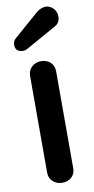

<svg xmlns="http://www.w3.org/2000/svg" viewBox="-104 -986 512 1045"><g transform="rotate(-10 152.0 -464.0)"><path d="M40 -803C29 -794 24 -782 24 -768C24 -741 39 -728 69 -728C80 -728 86 -733 93 -736L261 -830C279 -840 288 -857 288 -880C288 -916 259 -944 226 -944C209 -942 192 -935 176 -922ZM152 16C195 16 224 -11 224 -51V-587C224 -628 195 -656 152 -656C112 -656 80 -628 80 -587V-51C80 -12 112 16 152 16Z"/></g></svg>

Font: Dongle
Style: Bold
Weight: 700
Designer: Yanghee Ryu
Foundry: Yanghee Ryu
Version: Version 2.000